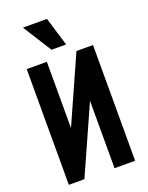

<svg xmlns="http://www.w3.org/2000/svg" viewBox="-192 -1169 973 1263"><g transform="rotate(-20 295.0 -537.5)"><path d="M63 0V-810H204V-346L411 -810H527V0H383V-472L172 0ZM260 -874 133 -1075H301L362 -874Z"/></g></svg>

Font: Oswald
Style: Bold
Weight: 700
Designer: Vernon Adams
Foundry: Vernon Adams
Version: Version 4.103;gftools[0.9.33.dev8+g029e19f]